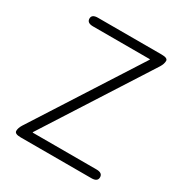

<svg xmlns="http://www.w3.org/2000/svg" viewBox="-170 -857 936 984"><g transform="rotate(30 298.5 -364.5)"><path d="M90 0Q54 0 54 -18Q54 -35 67 -56L463 -674Q466 -678 461 -678H127Q91 -678 91 -704Q91 -729 127 -729H504Q540 -729 540 -712Q540 -694 527 -673L132 -56Q129 -52 134 -52H509Q545 -52 545 -26Q545 0 509 0Z"/></g></svg>

Font: Resource Han Rounded JP Light
Style: Regular
Weight: 300
Designer: Cyano Hao (round all glyphs); Ryoko NISHIZUKA 西塚涼子 (kana, bopomofo & ideographs); Paul D. Hunt (Latin, Greek & Cyrillic)
Foundry: Cyano Hao
Version: 0.990